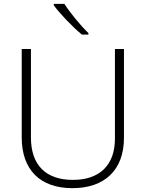

<svg xmlns="http://www.w3.org/2000/svg" viewBox="-20 -969 758 999"><path d="M315 -949H260V-941C291 -899 355 -831 406 -789H440V-797C399 -836 342 -906 315 -949ZM625 -252V-714H578V-247C578 -109 497 -33 360 -33C219 -33 141 -109 141 -254V-714H93V-254C93 -86 188 10 357 10C524 10 625 -84 625 -252Z"/></svg>

Font: Noto Sans Syriac Extralight
Style: Regular
Weight: 200
Designer: Patrick Giasson and the Monotype Design Team
Foundry: Monotype Imaging Inc.
Version: Version 3.000